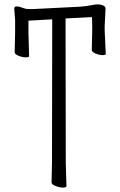

<svg xmlns="http://www.w3.org/2000/svg" viewBox="-20 -724 540 864"><path d="M98 -684 125 -683 342 -694Q376 -697 399.5 -702Q423 -707 440 -701Q455 -696 455 -685L451 -607V-587L456 -481Q456 -476 441.5 -476Q427 -476 410 -483Q393 -490 393 -499L395 -587V-607L394 -647L275 -641L276 8L279 114Q279 120 263 120Q247 120 228 112Q212 106 212 96L214 7L215 -637L108 -631V-626V-577L111 -471Q111 -466 96 -466Q81 -466 63.5 -473Q46 -480 46 -489L48 -578V-634L44 -685Q44 -695 55.5 -695Q67 -695 84 -688Q93 -686 98 -684Z"/></svg>

Font: Moon Stars Kai T HW Light
Style: Regular
Weight: 300
Designer: GuiWonder
Version: Version 1.101